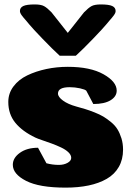

<svg xmlns="http://www.w3.org/2000/svg" viewBox="-20 -837 595 870"><path d="M323.7 -584.5H250.5Q217.8 -614.3 172.1 -661.9Q126.5 -709.5 113.3 -725.6Q107.9 -732.4 99.9 -741.7Q91.8 -751 87.4 -756.1Q83 -761.2 78.6 -767.3Q74.2 -773.4 72.3 -778.1Q70.3 -782.7 70.3 -787.1Q70.3 -802.7 85.7 -809.8Q101.1 -816.9 137.2 -816.9Q165.5 -816.9 179.4 -809.3Q193.4 -801.8 213.4 -781.2L287.1 -688L360.8 -781.2Q380.9 -801.8 394.8 -809.3Q408.7 -816.9 437 -816.9Q473.1 -816.9 488.5 -809.8Q503.9 -802.7 503.9 -787.1Q503.9 -782.7 502 -778.1Q500 -773.4 495.6 -767.3Q491.2 -761.2 486.8 -756.1Q482.4 -751 474.4 -741.7Q466.3 -732.4 460.9 -725.6Q447.8 -709.5 402.1 -661.9Q356.4 -614.3 323.7 -584.5ZM537.6 -158.7Q537.6 -114.3 518.3 -80.6Q499 -46.9 463.6 -26.6Q428.2 -6.3 381.6 3.4Q335 13.2 277.3 13.2Q157.7 13.2 97.9 -17.6Q38.1 -48.3 38.1 -90.3Q38.1 -121.6 70.1 -144.5Q102.1 -167.5 152.3 -167.5L190.4 -97.2Q218.3 -89.8 246.6 -89.8Q269.5 -89.8 286.1 -99.1Q302.7 -108.4 302.7 -121.6Q302.7 -134.8 290 -147Q277.3 -159.2 256.6 -168.9Q235.8 -178.7 215.1 -186.3Q194.3 -193.8 172.1 -201.4Q149.9 -209 140.6 -213.4Q81.1 -241.7 49.3 -280.8Q17.6 -319.8 17.6 -375Q17.6 -414.1 41 -445.3Q64.5 -476.6 103.5 -495.4Q142.6 -514.2 189.7 -524.2Q236.8 -534.2 287.1 -534.2Q389.2 -534.2 449 -500.5Q508.8 -466.8 508.8 -426.3Q508.8 -399.9 481.2 -382.8Q453.6 -365.7 402.8 -365.7L371.1 -425.8Q365.7 -431.6 342.5 -436.8Q319.3 -441.9 295.9 -441.9Q242.7 -441.9 242.7 -413.1Q242.7 -397.9 265.4 -381.3Q288.1 -364.7 325.2 -354.5Q350.1 -347.7 366.9 -342.5Q383.8 -337.4 408 -327.9Q432.1 -318.4 448.5 -308.6Q464.8 -298.8 483.2 -283.7Q501.5 -268.6 512.2 -251.2Q522.9 -233.9 530.3 -210.2Q537.6 -186.5 537.6 -158.7Z"/></svg>

Font: Coustard Black
Style: Regular
Weight: 900
Foundry: vernon adams
Version: Version 1.001;